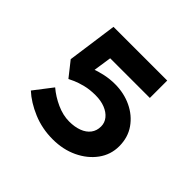

<svg xmlns="http://www.w3.org/2000/svg" viewBox="-165 -908 1117 1117"><g transform="rotate(45 393.5 -349.5)"><path d="M393 7Q306 7 230 -25Q154 -57 103 -104L190 -217Q231 -182 284 -158Q337 -134 388 -134Q433 -134 467.5 -147Q502 -160 521 -185Q540 -210 540 -245Q540 -276 520.5 -300Q501 -324 467 -337.5Q433 -351 389 -351Q341 -351 304 -341.5Q267 -332 243 -321.5Q219 -311 210 -306L138 -397L181 -706H623V-563H262L305 -619L272 -397L213 -417Q234 -433 267.5 -446.5Q301 -460 341.5 -468.5Q382 -477 423 -477Q497 -477 559 -447.5Q621 -418 658.5 -364.5Q696 -311 696 -238Q696 -169 655.5 -113.5Q615 -58 546.5 -25.5Q478 7 393 7Z"/></g></svg>

Font: Lexend Zetta
Style: Bold
Weight: 700
Designer: Bonnie Shaver-Troup, Thomas Jockin
Foundry: Lexend
Version: Version 1.007